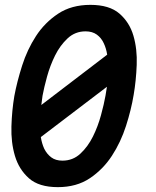

<svg xmlns="http://www.w3.org/2000/svg" viewBox="-20 -760 640 790"><path d="M218 10Q140 10 99 -26.5Q58 -63 41.5 -118.5Q25 -174 27 -240Q29 -306 39 -365Q50 -424 71 -490Q92 -556 128 -611.5Q164 -667 219 -703.5Q274 -740 352 -740Q430 -740 471.5 -704Q513 -668 529 -613Q545 -558 542.5 -493Q540 -428 530 -370Q520 -309 498.5 -242Q477 -175 440.5 -119Q404 -63 349.5 -26.5Q295 10 218 10ZM237 -99Q280 -99 311 -128Q342 -157 362.5 -198.5Q383 -240 395.5 -286Q408 -332 414 -366Q417 -383 420 -403L148 -196Q152 -170 162 -148Q173 -126 191 -112.5Q209 -99 237 -99ZM421 -535Q417 -561 407 -582Q397 -604 378.5 -617.5Q360 -631 332 -631Q289 -631 258 -602Q227 -573 206.5 -531.5Q186 -490 173.5 -444.5Q161 -399 155 -366Q153 -349 150 -328Z"/></svg>

Font: Maple Mono SemiBold
Style: Italic
Weight: 600
Italic angle: -10°
Monospace: yes
Designer: subframe7536
Version: Version 7.000